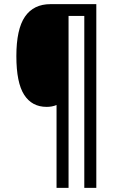

<svg xmlns="http://www.w3.org/2000/svg" viewBox="-20 -831 575 927"><path d="M445 76H387V-754H311V76H253V-324Q232 -315 205 -315Q134 -315 96.5 -373.5Q59 -432 59 -560Q59 -690 100.5 -750.5Q142 -811 224 -811H445Z"/></svg>

Font: Noto Sans Tamil UI Condensed
Style: Regular
Weight: 400
Width: 3
Designer: Jelle Bosma - Monotype Design Team
Foundry: Monotype Imaging Inc.
Version: Version 2.004; ttfautohint (v1.8.4.7-5d5b)